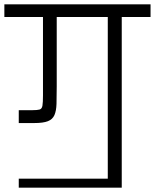

<svg xmlns="http://www.w3.org/2000/svg" viewBox="-56 -860 710 880"><path d="M141 -471V-782H-36V-840H634V-782H502V0H438V-782H204V-560V-464Q204 -416 203 -384Q202 -352 193.5 -332.5Q185 -313 163.5 -304.5Q142 -296 100 -296H30V-355H92Q115 -355 125.5 -358Q136 -361 138.5 -375.5Q141 -390 141 -423ZM30 -41H471V0H30Z"/></svg>

Font: Matangi
Style: Regular
Weight: 400
Designer: Prashant Pant
Foundry: The Graphic Ant
Version: Version 3.002